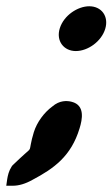

<svg xmlns="http://www.w3.org/2000/svg" viewBox="-59 -444 359 613"><path d="M-39 149H-18C1 149 22 143 45 130C113 94 168 55 195 -34C204 -63 213 -108 170 -119C155 -123 131 -124 108 -104C82 -85 59 -54 49 -22C39 10 38 29 36 32L35 33L34 35C32 37 11 55 -17 82L-20 85L-22 88C-31 102 -34 116 -36 128ZM132 -354C119 -313 145 -281 183 -281C222 -281 265 -312 277 -352C289 -392 265 -424 226 -424C189 -424 145 -395 132 -354Z"/></svg>

Font: SolarCharger
Style: 1052
Weight: 1000
Designer: Mew Too
Foundry: Cannot Into Space Fonts/KineticPlasma Fonts
Version: Version 1.100